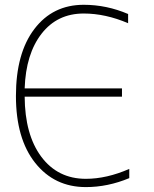

<svg xmlns="http://www.w3.org/2000/svg" viewBox="-20 -762 638 794"><path d="M514.6 -63.5V-25.4Q425.8 11.7 335 11.7Q205.1 11.7 125.5 -88.4Q45.9 -188.5 45.9 -365.2Q45.9 -542 122.1 -642.1Q198.2 -742.2 326.2 -742.2Q420.9 -742.2 509.8 -704.1V-666Q416 -706.1 326.2 -706.1Q216.8 -706.1 151.9 -622.6Q86.9 -539.1 82 -396.5H484.4V-362.3H82Q83 -205.1 150.4 -114.3Q218.8 -22.5 335 -22.5Q420.9 -22.5 514.6 -63.5Z"/></svg>

Font: Gen Shin Gothic ExtraLight
Style: Regular
Weight: 100
Designer: [Source Han Sans]
Ryoko NISHIZUKA  (kana & ideographs); Paul D. Hunt (Latin, Greek & Cyrillic); Wenlong ZHANG  (bopomofo
Version: Version 1.002.20150607